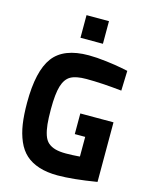

<svg xmlns="http://www.w3.org/2000/svg" viewBox="-135 -1008 865 1105"><g transform="rotate(15 297.5 -455.0)"><path d="M352.1 -243.2V-366.2H549.8V-11.2Q406.7 12.2 317.9 12.2Q253.9 12.2 206.3 -3.2Q158.7 -18.6 127 -47.1Q95.2 -75.7 75.7 -120.8Q56.2 -166 48.1 -220.5Q40 -274.9 40 -347.2Q40 -536.1 102.1 -619.1Q164.1 -702.1 313 -702.1Q359.9 -702.1 418.9 -694.8Q478 -687.5 513.7 -680.2L549.8 -672.9L545.9 -554.2Q425.8 -566.9 335 -566.9Q273.4 -566.9 241.9 -549.1Q210.4 -531.2 196.3 -484.6Q182.1 -438 182.1 -347.2Q182.1 -292.5 185.8 -256.8Q189.5 -221.2 198.7 -193.6Q208 -166 225.3 -151.1Q242.7 -136.2 267.8 -129.2Q293 -122.1 331.1 -122.1Q349.1 -122.1 369.9 -123Q390.6 -124 402.3 -125L414.1 -126V-243.2ZM240.2 -787.1V-921.9H374V-787.1Z"/></g></svg>

Font: TitilliumText25L
Style: 999 wt
Weight: 900
Designer: Accademia di Belle Arti di Urbino and others
Foundry: Accademia di Belle Arti di Urbino and others.
Version: Version 25.000